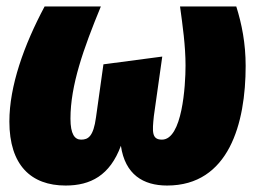

<svg xmlns="http://www.w3.org/2000/svg" viewBox="-20 -554 793 594"><path d="M183 20C260 20 320 -11 354 -103C367 -14 423 20 497 20C688 20 740 -172 740 -350C740 -420 728 -480 711 -534H537C545 -475 554 -413 554 -351C554 -289 544 -122 481 -122C449 -122 451 -147 456 -195L482 -379L300 -355L277 -191C269 -132 253 -122 231 -122C211 -122 198 -139 198 -187C198 -290 238 -403 292 -534H118C54 -414 9 -288 9 -178C9 -43 76 20 183 20Z"/></svg>

Font: Fira Sans Heavy
Style: Italic
Weight: 900
Italic angle: -8°
Designer: bBox Type GmbH & Carrois Corporate GbR & Edenspiekermann AG
Foundry: bBox Type GmbH & Carrois Corporate GbR & Edenspiekermann AG
Version: Version 4.301;PS 004.301;hotconv 1.0.88;makeotf.lib2.5.64775